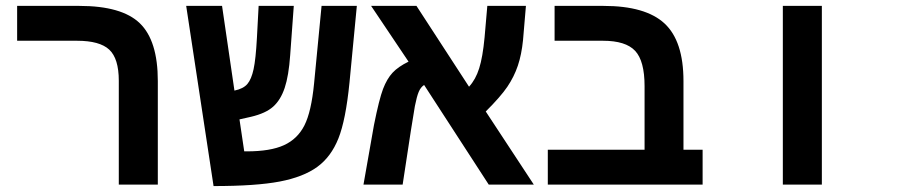

<svg xmlns="http://www.w3.org/2000/svg" viewBox="-20 -626 3040 651"><path d="M515.1 0H382.8V-352.1Q382.8 -427.7 350.3 -457.8Q317.9 -487.8 241.2 -487.8H38.1V-606H249Q393.1 -606 454.1 -547.1Q515.1 -488.3 515.1 -351.1Z M774.9 -318.8Q805.2 -325.2 818.8 -341.3Q832.5 -357.4 839.8 -391.4Q847.2 -425.3 851.1 -497.1L856.9 -606H976.1L963.9 -439Q959 -369.1 945.3 -328.1Q931.6 -287.1 906.2 -264.4Q880.9 -241.7 831.1 -230L792 -221.2L808.1 -112.8H817.4Q897 -112.8 942.9 -133.8Q988.8 -154.8 1012.2 -200.9Q1035.6 -247.1 1044.9 -342.8L1070.3 -606H1189.9L1165 -346.2Q1152.3 -218.8 1127.4 -156.5Q1102.5 -94.2 1055.7 -60.1Q1008.8 -25.9 928.5 -10.5Q848.1 4.9 704.1 4.9L611.3 -606H732.9Z M1238.3 -606H1392.1L1570.3 -332Q1592.8 -356.4 1604.7 -394.3Q1616.7 -432.1 1623 -499L1632.3 -606H1763.2L1753.4 -490.2Q1748.5 -440.9 1735.8 -403.3Q1723.1 -365.7 1700.2 -331.8Q1677.2 -297.9 1627 -248L1790 0H1637.2L1418 -337.9Q1406.2 -330.1 1399.7 -314.5Q1393.1 -298.8 1386.7 -266.1Q1380.4 -233.4 1345.2 0H1212.4L1248 -202.1Q1265.6 -290 1278.8 -324.5Q1292 -358.9 1311 -379.4Q1330.1 -399.9 1365.2 -417Z M1860.4 -487.8V-606H2026.4Q2168.9 -606 2233.2 -546.4Q2297.4 -486.8 2297.4 -351.1V-118.2H2362.3V0H1837.4V-118.2H2165.5V-334Q2165.5 -419.4 2133.5 -453.6Q2101.6 -487.8 2024.4 -487.8Z M2634.3 -606H2766.6V0H2634.3Z"/></svg>

Font: Cousine
Style: Bold
Weight: 700
Monospace: yes
Designer: Steve Matteson
Foundry: Ascender Corporation
Version: Version 1.20